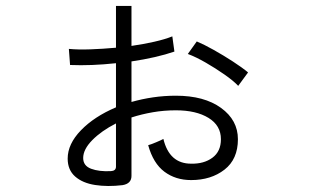

<svg xmlns="http://www.w3.org/2000/svg" viewBox="-20 -593 1040 644"><path d="M391 28Q341 34 299 27.5Q257 21 232 -1Q207 -23 207 -61Q207 -110 251.5 -156Q296 -202 369 -233V-381Q286 -372 215 -375L211 -429Q242 -426 283.5 -427.5Q325 -429 369 -433V-573H421V-439Q462 -445 497.5 -453Q533 -461 558 -471L565 -420Q536 -410 499 -401.5Q462 -393 421 -387V-251Q456 -261 493.5 -266.5Q531 -272 570 -272Q665 -272 721.5 -231Q778 -190 778 -126Q778 -59 733 -24Q688 11 621 11Q569 11 531.5 -17Q494 -45 477 -106Q485 -108 503 -115.5Q521 -123 528 -127Q548 -44 621 -44Q664 -43 692.5 -64Q721 -85 721 -126Q721 -172 679.5 -197.5Q638 -223 570 -223Q530 -223 492.5 -216.5Q455 -210 421 -199V-3Q421 23 391 28ZM352 -19Q369 -20 369 -34V-179Q320 -154 289.5 -123Q259 -92 259 -63Q259 -37 285.5 -27Q312 -17 352 -19ZM779 -305Q763 -322 733 -343Q703 -364 670 -383Q637 -402 610 -412L640 -454Q664 -444 697 -425.5Q730 -407 761.5 -386.5Q793 -366 812 -350Z"/></svg>

Font: Zen Kaku Gothic New
Style: Regular
Weight: 400
Designer: Yoshimichi Ohira
Foundry: Positype
Version: Version 1.001